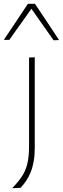

<svg xmlns="http://www.w3.org/2000/svg" viewBox="-48 -797 331 1011"><path d="M16 194Q47 162.5 66.8 132.8Q86.5 103 95.8 66Q105 29 105 -25V-221V-271Q105 -311.5 105 -348.2Q105 -385 105 -420.8Q105 -456.5 105 -494L135 -495.5Q135 -458 135 -422Q135 -386 135 -349Q135 -312 135 -271Q135 -207 135 -161.5Q135 -116 135 -81.8Q135 -47.5 135 -17Q135 21 129.5 52.2Q124 83.5 113.8 109Q103.5 134.5 89.8 155Q76 175.5 60 192ZM234 -585Q211.5 -617.5 189 -649.2Q166.5 -681 144.2 -712.8Q122 -744.5 99 -777H136Q167.5 -730 199.2 -682.5Q231 -635 263 -586ZM-28 -587Q4.5 -635 35.8 -682Q67 -729 99 -777H136Q113 -744.5 90.8 -713.2Q68.5 -682 46.2 -650.8Q24 -619.5 1 -587Z"/></svg>

Font: Commissioner Thin
Style: Regular
Weight: 100
Designer: Kostas Bartsokas
Foundry: Kostas Bartsokas
Version: Version 1.001;gftools[0.9.23]